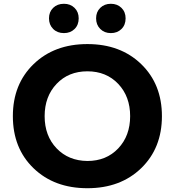

<svg xmlns="http://www.w3.org/2000/svg" viewBox="-20 -970 924 1015"><path d="M48 -356Q48 -525 157.5 -631Q267 -737 442 -737Q617 -737 726.5 -631Q836 -525 836 -356Q836 -187 726.5 -81Q617 25 442 25Q267 25 157.5 -80.5Q48 -186 48 -356ZM216 -356Q216 -252 279 -186Q342 -120 442 -119Q542 -119 605 -185.5Q668 -252 668 -356Q668 -460 605 -526.5Q542 -593 442 -593Q342 -593 279 -526.5Q216 -460 216 -356ZM318 -795Q283 -795 261 -817Q239 -839 239 -873Q239 -907 261 -928.5Q283 -950 318 -950Q352 -950 374 -928.5Q396 -907 396 -873Q396 -838 374 -816.5Q352 -795 318 -795ZM566 -795Q532 -795 510 -817Q488 -839 488 -873Q488 -907 510 -928.5Q532 -950 566 -950Q600 -950 622 -928.5Q644 -907 644 -873Q644 -838 622 -816.5Q600 -795 566 -795Z"/></svg>

Font: Metropolitano
Style: Bold
Weight: 700
Designer: Fonts by Alex Slobzheninov & Chris M. Simpson / Changes by Cristiano Sobral
Foundry: Fonts by Alex Slobzheninov & Chris M. Simpson / Changes by Cristiano Sobral
Version: Version 1.00;August 30, 2020;FontCreator 13.0.0.2681 64-bit